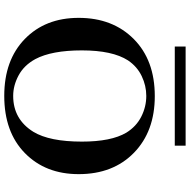

<svg xmlns="http://www.w3.org/2000/svg" viewBox="-15 -867 893 903"><g transform="rotate(90 431.5 -415.5)"><path d="M199 -791V-842H665V-791ZM64 -339Q64 -499 163.5 -598Q263 -697 432 -697Q598 -697 698.5 -599Q799 -501 799 -339Q799 -183 700 -86Q601 11 431 11Q263 11 163.5 -85.5Q64 -182 64 -339ZM217 -354Q217 -212 258 -135Q287 -82 334.5 -56.5Q382 -31 431 -31Q541 -31 600 -126Q646 -202 646 -354Q646 -492 604 -563Q575 -610 528.5 -633.5Q482 -657 431 -657Q383 -657 338 -635.5Q293 -614 264 -571Q217 -498 217 -354Z"/></g></svg>

Font: CMU Serif
Style: Bold
Weight: 700
Version: Version 0.7.0